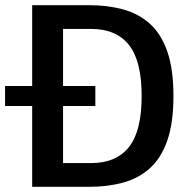

<svg xmlns="http://www.w3.org/2000/svg" viewBox="-26 -720 756 740"><path d="M98 0V-311.5H-6.5V-388.5H98V-700H318Q388.5 -700 447.8 -684Q507 -668 550.8 -629.2Q594.5 -590.5 618.5 -522.5Q642.5 -454.5 642.5 -350Q642.5 -245.5 618.5 -177.5Q594.5 -109.5 550.8 -70.8Q507 -32 447.8 -16Q388.5 0 318 0ZM217 -91.5H325.5Q421.5 -91.5 470.8 -153Q520 -214.5 520 -350Q520 -485.5 470.8 -547Q421.5 -608.5 325.5 -608.5H217V-388.5H341.5V-311.5H217Z"/></svg>

Font: League Mono Medium
Style: Regular
Weight: 500
Width: 6
Designer: Tyler Finck
Foundry: The League of Moveable Type / Tyler Finck
Version: Version 2.300;RELEASE